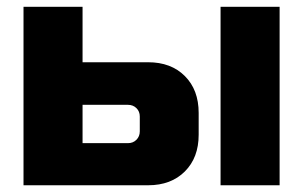

<svg xmlns="http://www.w3.org/2000/svg" viewBox="-20 -550 900 570"><path d="M49.8 0V-529.8H225.1V-365.2H419.9Q487.8 -365.2 528.8 -324.2Q569.8 -283.2 569.8 -214.8V-149.9Q569.8 -82 528.8 -41Q487.8 0 419.9 0ZM225.1 -125H359.9Q375 -125 385 -135Q395 -145 395 -160.2V-204.1Q395 -219.2 385 -229Q375 -238.8 359.9 -238.8H225.1ZM634.8 0V-529.8H810.1V0Z"/></svg>

Font: Russo One
Style: Regular
Weight: 400
Designer: Jovanny lemonad
Foundry: Jovanny Lemonad
Version: Version 1.000